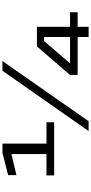

<svg xmlns="http://www.w3.org/2000/svg" viewBox="390 -1130 740 1560"><g transform="rotate(-90 760.0 -350.0)"><path d="M115 -280V-342.5H288V-627L117 -586.5V-654L297 -700H373V-342.5H546.5V-280ZM475 0 965 -700H1044L555 0ZM1239.5 0V-89H931V-151L1163 -420H1322V-151H1440.5V-89H1322V0ZM1025 -151H1239.5V-362H1206.5Z"/></g></svg>

Font: Trispace Expanded
Style: Regular
Weight: 400
Width: 7
Designer: Tyler Finck
Foundry: Etcetera Type Company
Version: Version 1.210; ttfautohint (v1.8.3)